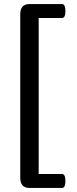

<svg xmlns="http://www.w3.org/2000/svg" viewBox="-20 -750 378 948"><path d="M80 -680Q80 -730 126 -730H286Q303 -730 303 -695Q303 -661 286 -661H171V109H286Q303 109 303 144Q303 178 286 178H126Q80 178 80 128Z"/></svg>

Font: Marmelad
Style: Regular
Weight: 400
Designer: Manvel Shmavonyan
Foundry: Cyreal
Version: Version 1.001;PS 001.001;hotconv 1.0.88;makeotf.lib2.5.64775